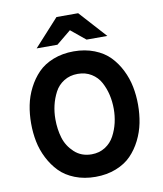

<svg xmlns="http://www.w3.org/2000/svg" viewBox="-99 -1000 924 1091"><g transform="rotate(-10 363.5 -454.5)"><path d="M280 -765H160L302 -921H427L568 -765H448L364 -834ZM65 -245.5Q55 -296 55 -350Q55 -404 65 -454.5Q75 -505 99 -552Q123 -599 157.5 -634.5Q192 -670 245.5 -691Q299 -712 364 -712Q429 -712 482.5 -691Q536 -670 570.5 -634.5Q605 -599 628.5 -552Q652 -505 662 -454.5Q672 -404 672 -350Q672 -296 662 -245.5Q652 -195 628.5 -148Q605 -101 570.5 -65.5Q536 -30 482.5 -9Q429 12 364 12Q299 12 245.5 -9Q192 -30 157.5 -65.5Q123 -101 99 -148Q75 -195 65 -245.5ZM195 -350Q195 -292 210 -242Q225 -192 265 -155Q305 -118 364 -118Q408 -118 442 -139.5Q476 -161 495 -196.5Q514 -232 523 -271Q532 -310 532 -350Q532 -393 523 -432Q514 -471 495.5 -505.5Q477 -540 443 -561Q409 -582 364 -582Q319 -582 284.5 -560.5Q250 -539 231.5 -503.5Q213 -468 204 -429.5Q195 -391 195 -350Z"/></g></svg>

Font: ReCut ExtraBold
Style: Regular
Weight: 800
Designer: Giant Group (for alternate capitals set)
Version: Version 2.002;FEAKit 1.0